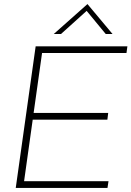

<svg xmlns="http://www.w3.org/2000/svg" viewBox="-20 -925 647 945"><path d="M57.5 0H509L514 -33H98.5L141 -336H508.5L512.5 -369H145.5L187 -664H602.5L607 -697H155.5ZM244.5 -757.5H280L406.5 -871.5L500.5 -757.5H534L410.5 -905Z"/></svg>

Font: HK Grotesk ExtraLight
Style: Italic
Weight: 200
Italic angle: -16°
Designer: Alfredo Marco Pradil
Foundry: Hanken Design Co.
Version: Version 3.001;FEAKit 1.0